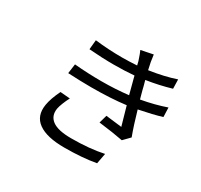

<svg xmlns="http://www.w3.org/2000/svg" viewBox="-163 -974 1283 1225"><g transform="rotate(30 478.0 -361.0)"><path d="M244.3 -256 316.4 -250Q303.6 -226.2 292.6 -198.5Q281.6 -170.8 278.4 -153.1Q269.2 -96.2 311.1 -65.2Q353 -34.1 450.6 -34.1Q585.6 -34.1 688.2 -56.1L673.7 21Q573.9 39.1 441.4 39.1Q312.5 39.1 250.4 -5.5Q188.2 -50.1 202.8 -138.1Q211.3 -188.6 244.3 -256ZM890.3 -514.9 892.8 -446Q831 -426.8 726.2 -405.9Q755 -304.7 782.3 -231.9L736.5 -185Q664.4 -199.2 557.2 -212L573.9 -271Q641 -262.1 691.4 -257.1Q682.5 -285.2 652.3 -394.2Q542.6 -380 398.8 -380Q325.3 -380 226.6 -384.9L236.2 -454.9Q334.9 -446 433.9 -446Q538.7 -446 633.5 -457L613.3 -534.1Q610.4 -543 606.5 -559.5Q602.6 -576 600.5 -583.1Q529.8 -577.1 450.6 -577.1Q363.6 -577.1 267.8 -584.9L274.5 -654.8Q372.9 -643.1 473.4 -643.1Q519.9 -643.1 583.1 -647Q577.8 -665.8 576 -676.1Q559.7 -725.5 551.1 -742.9L639.9 -761Q645.6 -709.5 658.7 -655.9Q769.5 -672.2 854 -701L855.8 -633.2Q767 -606.9 674 -593L684.7 -554Q686.4 -543.7 707.4 -468Q806.8 -485.8 890.3 -514.9Z"/></g></svg>

Font: Karasuma Gothic
Style: Italic
Weight: 400
Italic angle: -9.39999°
Designer: Rasmus Andersson / Ryoko Nishizuka
Foundry: Genbu
Version: Version 1.00